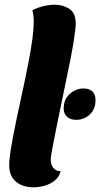

<svg xmlns="http://www.w3.org/2000/svg" viewBox="-20 -774 425 814"><path d="M303 -266Q278 -266 264 -279Q250 -292 250 -314Q250 -353 276 -376Q302 -399 334 -399Q359 -399 372 -386Q385 -373 385 -350Q385 -312 361 -289Q337 -266 303 -266ZM122 20Q77 20 48 -3.5Q19 -27 19 -74Q19 -94 23.5 -125Q28 -156 35 -193.5Q42 -231 51 -273Q60 -315 69 -357Q78 -399 86.5 -438.5Q95 -478 101 -511Q112 -568 117.5 -610Q123 -652 123 -681Q123 -696 121.5 -708.5Q120 -721 117 -730Q137 -741 162.5 -747.5Q188 -754 212 -754Q247 -754 274 -736.5Q301 -719 301 -674Q301 -663 298.5 -641.5Q296 -620 291.5 -592Q287 -564 280.5 -531.5Q274 -499 267 -465Q246 -363 232.5 -298Q219 -233 211.5 -194.5Q204 -156 200.5 -137Q197 -118 196 -110Q195 -102 195 -96Q195 -78 205 -63.5Q215 -49 237 -48Q231 -24 212.5 -9Q194 6 170.5 13Q147 20 122 20Z"/></svg>

Font: Sansita Swashed Light
Style: Bold
Weight: 700
Version: Version 1.003